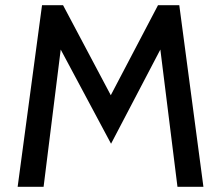

<svg xmlns="http://www.w3.org/2000/svg" viewBox="-20 -720 852 740"><path d="M142 -700H223L407 -353L589 -700H671L764 0H664L598 -529L408 -166L214 -529L148 0H48Z"/></svg>

Font: Cabin
Style: Regular
Weight: 400
Designer: Pablo Impallari
Foundry: Pablo Impallari. http://www.impallari.com Igino Marini. http://www.ikern.com
Version: Version 2.001